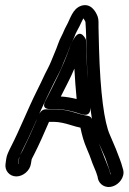

<svg xmlns="http://www.w3.org/2000/svg" viewBox="-20 -673 512 764"><path d="M52 -21 55 -42C55 -43 59 -55 68 -73C84 -104 101 -140 118 -179C143 -238 192 -340 214 -381C227 -405 230 -419 243 -448C253 -471 259 -493 269 -511C278 -528 277 -533 287 -551C293 -562 300 -575 307 -591C309 -595 311 -598 312 -600C316 -594 318 -590 320 -586C323 -544 323 -517 324 -472C330 -291 343 -172 370 -111C386 -75 396 -52 399 -45C405 -27 415 0 420 19C420 19 419 23 419 21L417 11C414 -2 406 -18 397 -42C389 -64 359 -137 354 -161C349 -186 351 -208 330 -212C317 -214 303 -217 288 -222C257 -232 229 -238 204 -238H163C138 -238 132 -210 123 -189C107 -151 88 -110 70 -74C62 -58 58 -56 56 -42L53 -21ZM103 -21 106 -39C107 -41 110 -48 115 -57C136 -98 156 -144 175 -188H197C214 -188 238 -183 266 -174C278 -170 287 -168 300 -165C307 -133 312 -112 328 -75C341 -46 345 -29 350 -18C361 7 366 21 368 29L370 39C375 59 398 79 430 68C452 61 478 33 470 2L467 -8C465 -17 461 -28 457 -39C442 -79 442 -79 417 -137C395 -186 379 -302 374 -481C373 -516 373 -535 372 -565C372 -577 373 -595 369 -606C361 -629 340 -662 303 -650C268 -638 260 -598 244 -570C235 -554 233 -545 225 -530C213 -508 209 -489 197 -462C186 -436 181 -421 170 -400C152 -366 156 -370 126 -310C91 -240 58 -156 24 -90C14 -70 7 -56 5 -42L2 -21C-2 6 18 29 45 29C72 29 99 6 103 -21ZM179 -239H204C231 -239 265 -232 303 -219C303 -219 344 -202 339 -249C329 -339 324 -428 322 -515C322 -515 302 -563 276 -522C268 -510 261 -496 256 -480C228 -401 196 -341 161 -272C161 -272 140 -239 179 -239ZM222 -289C240 -326 260 -361 276 -400C278 -361 281 -321 285 -279C264 -284 243 -288 222 -289Z"/></svg>

Font: AppleStorm
Style: CBoIta
Weight: 400
Foundry: Cannot Into Space Fonts
Version: Version 1.01